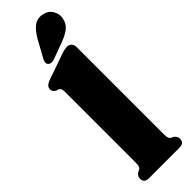

<svg xmlns="http://www.w3.org/2000/svg" viewBox="-319 -958 960 960"><g transform="rotate(-45 161.0 -478.0)"><path d="M265.5 -719.5V-104.5Q265.5 -84.5 268.5 -76.8Q271.5 -69 278 -65L288.5 -60.5Q307 -49 307 -30Q307 0 273.5 0H57.5Q24 0 24 -30Q24 -49 42.5 -60.5L53 -65Q60 -69 63 -76.8Q66 -84.5 66 -104.5V-603.5Q66 -619 62 -625.2Q58 -631.5 50 -635L40 -637.5Q21.5 -646.5 21.5 -664.5Q21.5 -685.5 50.5 -697L173.5 -740Q212 -755 231.5 -755Q248 -755 256.8 -745Q265.5 -735 265.5 -719.5ZM156 -886Q176.5 -922.5 201.5 -942Q226.5 -961.5 261 -954.5Q293 -948.5 308.2 -922.8Q323.5 -897 318 -871Q313 -840 291.2 -822Q269.5 -804 232.5 -790L141.5 -756.5Q131.5 -752.5 120.8 -753.5Q110 -754.5 104 -762Q98 -770 100 -779Q102 -788 107.5 -798Z"/></g></svg>

Font: Fraunces 72pt S050 Black
Style: Regular
Weight: 900
Version: Version 1.000; ttfautohint (v1.8.3)